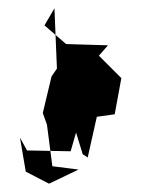

<svg xmlns="http://www.w3.org/2000/svg" viewBox="-20 -1100 368 462"><path d="M45 -738 150 -736 163 -781 179 -729 191 -721 213 -819 256 -825 272 -912 218 -966 239 -990V-991L139 -994L87 -1039L111 -1080L117 -935L104 -916L83 -828L93 -800L106 -700L169 -692L98 -658L42 -687L28 -769Z"/></svg>

Font: Hussar Lance
Style: ExBd
Weight: 700
Foundry: Cannot Into Space Fonts, PlusOne Fonts
Version: Version 2.270